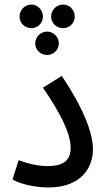

<svg xmlns="http://www.w3.org/2000/svg" viewBox="-20 -820 468 845"><path d="M118 -696C146 -696 169 -719 169 -747C169 -776 146 -800 118 -800C89 -800 66 -776 66 -747C66 -719 89 -696 118 -696ZM258 -696C286 -696 309 -719 309 -747C309 -776 286 -800 258 -800C228 -800 205 -776 205 -747C205 -719 228 -696 258 -696ZM188 -578C215 -578 239 -601 239 -629C239 -657 215 -681 188 -681C158 -681 135 -657 135 -629C135 -601 158 -578 188 -578ZM35 -30C73 -8 140 5 193 5C331 5 389 -76 389 -163C389 -235 347 -344 252 -486L169 -434C279 -274 291 -205 291 -168C291 -112 256 -89 188 -89C148 -89 101 -100 62 -115Z"/></svg>

Font: Noto Sans Arabic Cond Med
Style: Regular
Weight: 500
Width: 3
Designer: Monotype Design Team, Nadine Chahine, Nizar Qandah and Khaled Hosny
Foundry: Monotype Imaging Inc.
Version: Version 2.012